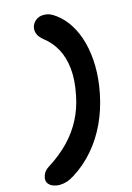

<svg xmlns="http://www.w3.org/2000/svg" viewBox="-214 -887 841 1221"><g transform="rotate(-15 206.5 -276.5)"><path d="M19.2 259.2Q1 259.2 -19.1 252.2Q-39.2 245.2 -51.4 229.5Q-63.6 213.8 -59.2 189.8Q-55.8 171.4 -45.8 156.6Q-35.8 141.8 -12.8 127Q67 76.4 123.7 17.2Q180.4 -42 216.5 -112.3Q252.6 -182.6 268.4 -264.2Q288.4 -361.8 280.5 -437.3Q272.6 -512.8 241.9 -568.7Q211.2 -624.6 163.2 -661.4Q136.6 -682.6 126.6 -704.4Q116.6 -726.2 121 -749.4Q126.4 -776.2 148.1 -793.9Q169.8 -811.6 198.4 -811.6Q223.8 -811.6 241.3 -804.6Q258.8 -797.6 280.4 -781.4Q327.6 -746.6 361.6 -692.7Q395.6 -638.8 414.5 -568.2Q433.4 -497.6 434.9 -414.1Q436.4 -330.6 418 -237.4Q398 -135.6 357.1 -48.1Q316.2 39.4 256.5 108.7Q196.8 178 120.8 226Q92.6 244.2 68.2 251.7Q43.8 259.2 19.2 259.2Z"/></g></svg>

Font: Shantell Sans Light
Style: Italic
Weight: 300
Italic angle: -11°
Designer: Stephen Nixon, Anya Danilova, Shantell Martin
Foundry: Arrow Type
Version: Version 1.008;[ac192a2d6]